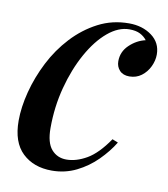

<svg xmlns="http://www.w3.org/2000/svg" viewBox="-67 -586 576 658"><g transform="rotate(10 221.0 -257.5)"><path d="M335 -509Q297 -509 260 -478Q223 -447 193 -393Q163 -339 145 -271Q127 -203 127 -129Q127 -78 147 -55Q167 -32 199 -32Q233 -32 269.5 -53Q306 -74 343 -128L363 -120Q343 -87 312 -56Q281 -25 241.5 -5.5Q202 14 156 14Q93 14 54 -23Q15 -60 15 -135Q15 -182 29 -236Q43 -290 69.5 -342Q96 -394 135 -436Q174 -478 223 -503.5Q272 -529 330 -529Q377 -529 409.5 -505Q442 -481 442 -440Q442 -419 432 -398Q422 -377 404 -363.5Q386 -350 362 -350Q340 -350 328 -363Q316 -376 316 -395Q316 -428 340.5 -451.5Q365 -475 396 -482Q387 -494 372.5 -501.5Q358 -509 335 -509Z"/></g></svg>

Font: Playfair Display Medium
Style: Italic
Weight: 500
Italic angle: -14°
Designer: Claus Eggers Sørensen
Foundry: Claus Eggers Sørensen
Version: Version 1.203